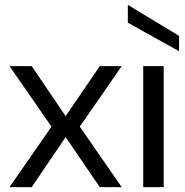

<svg xmlns="http://www.w3.org/2000/svg" viewBox="-20 -767 760 787"><path d="M19 0 191 -248 19 -496H110L249 -291L389 -496H479L307 -248L479 0H389L249 -205L110 0Z M567 0V-496H651V0ZM714 -557 504 -674V-747L714 -620Z"/></svg>

Font: Rethink Sans
Style: Regular
Weight: 400
Designer: The Rethink Sans project authors (Hans Thiessen). DM Sans designed by Colophon Foundry.
Foundry: Rethink Communications LLC
Version: Version 1.001